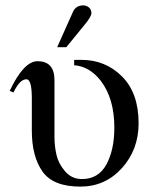

<svg xmlns="http://www.w3.org/2000/svg" viewBox="-20 -682 564 712"><path d="M192 -507 251 -639Q262 -662 289 -662Q300 -662 309.5 -654.5Q319 -647 319 -633Q319 -620 292 -588L226 -507ZM255 -460H282Q371 -460 432.5 -398.5Q494 -337 494 -225Q494 -127 432 -58.5Q370 10 278 10Q177 10 137.5 -46Q98 -102 98 -198V-318Q98 -388 78 -388Q53 -388 30 -339L16 -345Q68 -455 119 -455Q182 -455 182 -385V-174Q182 -140 189.5 -107.5Q197 -75 221.5 -46.5Q246 -18 284 -18Q345 -18 374.5 -72Q404 -126 404 -209Q404 -316 354 -382Q312 -436 255 -440Z"/></svg>

Font: STIX Math
Style: Regular
Weight: 400
Designer: MicroPress Inc., with final additions and corrections provided by Coen Hoffman, Elsevier (retired)
Version: Version 1.1.1